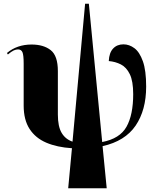

<svg xmlns="http://www.w3.org/2000/svg" viewBox="-20 -780 842 1022"><path d="M343 222 363 9Q284 4 226.5 -20.5Q169 -45 137.5 -93.5Q106 -142 106 -218V-441Q106 -487 99.5 -502Q93 -517 76 -517Q65 -517 53 -511.5Q41 -506 22 -490L17 -498Q71 -543 148 -543Q212 -543 250 -513Q288 -483 288 -402V-170Q288 -107 308 -73Q328 -39 366 -26L433 -760H453L524 -24Q618 -42 653.5 -105.5Q689 -169 689 -279Q689 -348 671 -385Q653 -422 623.5 -437Q594 -452 559 -455Q561 -499 582 -521.5Q603 -544 637 -544Q668 -544 695.5 -523.5Q723 -503 740.5 -454Q758 -405 758 -319Q758 -194 702 -111.5Q646 -29 526 -2L548 222Z"/></svg>

Font: Noto Serif Display SemiCondensed Black
Style: Regular
Weight: 900
Width: 4
Designer: Monotype Design Team
Foundry: Monotype Imaging Inc.
Version: Version 2.009